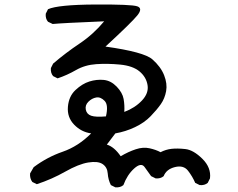

<svg xmlns="http://www.w3.org/2000/svg" viewBox="-20 -759 1040 838"><path d="M483.4 58.6 463.9 48.8Q452.1 25.4 450.2 -2Q448.2 -29.3 427.7 -43Q407.2 -56.6 365.2 -49.8Q323.2 -43 264.6 -9.8Q206.1 23.4 140.6 44.9L121.1 35.2Q109.4 19.5 111.3 -2L127 -29.3Q185.5 -73.2 253.4 -96.7Q321.3 -120.1 377.9 -176.8Q335 -182.6 303.7 -214.8Q272.5 -247.1 276.4 -293Q280.3 -338.9 309.6 -366.2Q338.9 -393.6 370.1 -403.3Q401.4 -413.1 432.6 -410.2Q463.9 -407.2 489.3 -380.9Q514.6 -354.5 519.5 -327.1Q524.4 -299.8 522.5 -270.5Q569.3 -288.1 599.6 -320.3Q629.9 -352.5 624 -387.7Q618.2 -422.9 588.9 -447.3Q559.6 -471.7 504.4 -477.1Q449.2 -482.4 399.9 -479Q350.6 -475.6 311.5 -453.1Q272.5 -430.7 231.4 -417L211.9 -426.8Q200.2 -440.4 202.1 -461.9L211.9 -481.4Q266.6 -528.3 327.1 -568.8Q387.7 -609.4 434.6 -666Q247.1 -658.2 210 -654.3L189.5 -664.1Q177.7 -677.7 179.7 -699.2L189.5 -718.8Q233.4 -738.3 393.6 -739.3Q553.7 -740.2 579.1 -731.4Q604.5 -722.7 579.1 -691.4Q553.7 -660.2 440.4 -555.7Q608.4 -532.2 645 -500Q681.6 -467.8 696.3 -430.7Q710.9 -393.6 705.1 -361.3Q699.2 -329.1 682.1 -304.7Q665 -280.3 637.7 -252Q610.4 -223.6 569.3 -204.1Q528.3 -184.6 483.4 -176.8L446.3 -127.9Q478.5 -118.2 506.8 -77.1Q540 -96.7 572.3 -107.4Q604.5 -118.2 632.8 -111.8Q661.1 -105.5 680.7 -94.7Q703.1 -106.4 728.5 -109.4Q753.9 -112.3 789.1 -108.4Q824.2 -104.5 863.3 -65.9Q902.3 -27.3 896.5 19.5L886.7 39.1Q873 50.8 851.6 48.8L832 39.1Q820.3 11.7 800.8 -13.7Q781.2 -39.1 743.7 -29.8Q706.1 -20.5 694.3 9.8Q680.7 21.5 659.2 19.5L639.6 9.8Q626 -9.8 610.8 -30.3Q595.7 -50.8 565.4 -23.4Q535.2 3.9 518.6 48.8Q504.9 60.5 483.4 58.6ZM442.4 -251Q454.1 -300.8 436.5 -318.8Q418.9 -336.9 399.9 -333.5Q380.9 -330.1 365.7 -314.9Q350.6 -299.8 354.5 -280.3Q358.4 -260.7 377.9 -253.9Q397.5 -247.1 442.4 -251Z"/></svg>

Font: NaikaiFont
Style: Regular
Weight: 400
Version: Version 1.67